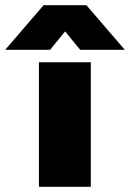

<svg xmlns="http://www.w3.org/2000/svg" viewBox="-110 -720 501 740"><path d="M58 -700H223L371 -528H199L141 -599L83 -528H-90ZM40 -480H240V0H40Z"/></svg>

Font: Prompt ExtraBold
Style: Regular
Weight: 800
Designer: Katatrad Team
Foundry: CadsonDemak
Version: Version 1.000